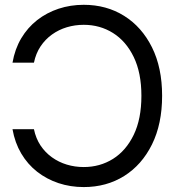

<svg xmlns="http://www.w3.org/2000/svg" viewBox="-20 -757 721 787"><path d="M323.2 -737.3Q416.5 -737.3 489 -691.9Q561.5 -646.5 603 -563Q644.5 -479.5 644.5 -364.3Q644.5 -249 603 -165Q561.5 -81.1 489 -35.6Q416.5 9.8 323.2 9.8Q268.6 9.8 220 -6.3Q171.4 -22.5 132.3 -53Q93.3 -83.5 67.1 -127.7Q41 -171.9 31.2 -227.5H119.1Q127 -189.5 146.2 -160.6Q165.5 -131.8 193.1 -112.1Q220.7 -92.3 253.9 -82.3Q287.1 -72.3 323.2 -72.3Q389.6 -72.3 443.1 -105.7Q496.6 -139.2 528.1 -204.3Q559.6 -269.5 559.6 -364.3Q559.6 -458.5 528.1 -523.4Q496.6 -588.4 443.1 -621.8Q389.6 -655.3 323.2 -655.3Q287.1 -655.3 253.9 -645.3Q220.7 -635.3 193.1 -615.5Q165.5 -595.7 146.2 -566.9Q127 -538.1 119.1 -500H31.2Q41 -556.2 67.1 -600.1Q93.3 -644 132.3 -674.6Q171.4 -705.1 220 -721.2Q268.6 -737.3 323.2 -737.3Z"/></svg>

Font: Inter Tight
Style: Regular
Weight: 400
Designer: Rasmus Andersson
Foundry: rsms
Version: Version 3.002